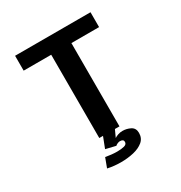

<svg xmlns="http://www.w3.org/2000/svg" viewBox="-204 -845 1118 1186"><g transform="rotate(-30 355.0 -251.5)"><path d="M614 -700V-594H416.5V0H272.5V-594H76V-700ZM299 0H384L360.5 51Q369.5 44.5 385 39Q400.5 33.5 418 33.5Q448 33.5 474.5 47.2Q501 61 501 95Q501 132.5 474.5 154.8Q448 177 405.5 187Q363 197 315 197Q265 197 220 187L245 120Q265.5 123.5 286.5 125.8Q307.5 128 326.5 128Q357.5 128 377.8 122.5Q398 117 398 99.5Q398 80.5 372.5 80.5Q364.5 80.5 354.5 85Q344.5 89.5 340 94.5L269 77.5Z"/></g></svg>

Font: League Mono SemiBold
Style: Regular
Weight: 600
Width: 6
Designer: Tyler Finck
Foundry: The League of Moveable Type / Tyler Finck
Version: Version 2.300;RELEASE